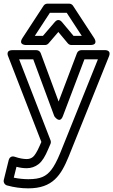

<svg xmlns="http://www.w3.org/2000/svg" viewBox="-55 -811 619 1049"><path d="M35 100.4C56.6 105.8 72.8 108 91 108C114.9 108 137.4 100.3 156 85.6C176.6 69.3 192.1 42.2 208 4.9L220.9 -25.1C223.6 -31.2 223.3 -39 221.3 -44L49.5 -487H126.6L241.6 -176.3C241.6 -176.3 271.2 -131 288.4 -176.1L406.3 -487H480L273.8 25.6C256.4 68.2 239.5 99.2 224.9 117.4C197.1 152.4 166.8 168 100 168C73.2 168 45.3 164.9 20.3 159.7ZM25.1 45.3C5.8 38.8 -4.7 52.5 -7.3 63L-34.3 172C-37.4 184.7 -29.7 198.5 -16.7 202.1C21.5 212.7 60.4 218 100 218C232.9 218 278.3 146.8 320.2 44.4L540.2 -502.7C555.3 -540.2 517 -537 517 -537H389C379 -537 369.3 -530.6 365.6 -520.9L265.3 -256.3L167.4 -520.7C163.9 -530.3 154.4 -537 144 -537H13C-27 -537 -10.3 -503 -10.3 -503L171 -35.5L162 -14.9C147.3 19.8 133.1 40 125 46.4C114.9 54.3 104.5 58 91 58C72.5 58 50.5 54 25.1 45.3ZM346.7 -615 283.2 -691C278.4 -696.8 262.4 -711.5 245 -691.3L179.5 -615H135.2L217.5 -741H309.5L391.8 -615ZM315.8 -574C320.3 -568.6 327.6 -565 335 -565H438C486.3 -565 458.9 -603.7 458.9 -603.7L343.9 -779.7C339.6 -786.3 331.5 -791 323 -791H204C196.1 -791 187.7 -786.8 183.1 -779.7L68.1 -603.7C41.6 -563.2 89 -565 89 -565H191C197.8 -565 205.2 -568.2 210 -573.7L263.7 -636.3Z"/></svg>

Font: Fog Sans
Style: Outline
Weight: 700
Foundry: Intel Corporation
Version: Version 1.00